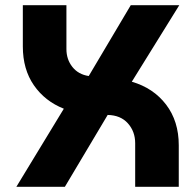

<svg xmlns="http://www.w3.org/2000/svg" viewBox="-20 -720 745 740"><path d="M43 0 226 -301Q153 -330 110.5 -391.5Q68 -453 68 -541V-700H236V-531Q236 -491 259 -462Q282 -433 322 -427L484 -700H671L488 -405Q571 -381 620 -317Q669 -253 669 -160V0H501V-168Q501 -213 473 -244.5Q445 -276 395 -277L230 0Z"/></svg>

Font: MuseoModerno
Style: Bold
Weight: 700
Designer: Pablo Cosgaya, Héctor Gatti, Marcela Romero, and the Authors of The MuseoModerno Project.
Foundry: Omnibus-Type Team
Version: Version 1.001